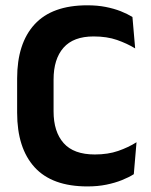

<svg xmlns="http://www.w3.org/2000/svg" viewBox="-20 -672 556 706"><path d="M301.5 13.5Q171.5 13.5 107.2 -57Q43 -127.5 43 -257.5V-383.5Q43 -512.5 107.2 -582.5Q171.5 -652.5 301 -652.5Q338 -652.5 368.5 -646.5Q399 -640.5 423.8 -630.8Q448.5 -621 467 -609.5L477 -494Q447.5 -512 410.5 -525Q373.5 -538 324 -538Q250 -538 213.5 -496.5Q177 -455 177 -379.5V-262.5Q177 -187.5 214 -145.8Q251 -104 328.5 -104Q377 -104 414.5 -117Q452 -130 482 -149L472 -31.5Q454 -20 428.5 -9.8Q403 0.5 371.2 7Q339.5 13.5 301.5 13.5Z"/></svg>

Font: Anek Odia SemiBold
Style: Regular
Weight: 600
Version: Version 1.003